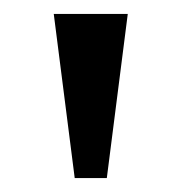

<svg xmlns="http://www.w3.org/2000/svg" viewBox="-20 -734 260 275"><path d="M87 -479 57 -714H163L133 -479Z"/></svg>

Font: Noto Serif Tamil
Style: Regular
Weight: 400
Designer: Indian Type Foundry, Tom Grace, and the Monotype Design Team
Foundry: Monotype Imaging Inc.
Version: Version 2.003